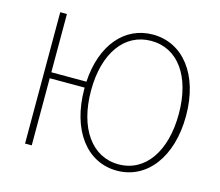

<svg xmlns="http://www.w3.org/2000/svg" viewBox="-105 -875 1174 1025"><g transform="rotate(15 481.5 -363.0)"><path d="M620 -22C473 -22 377 -157 377 -365C377 -573 473 -704 620 -704C767 -704 862 -573 862 -365C862 -157 767 -22 620 -22ZM147 -404V-726H110V0H147V-371H340V-365C340 -136 454 13 620 13C785 13 902 -136 902 -365C902 -594 785 -739 620 -739C464 -739 353 -610 341 -404Z"/></g></svg>

Font: Noto Sans T Chinese Thin
Style: Regular
Weight: 100
Designer: Ryoko NISHIZUKA (kana & ideographs); Paul D. Hunt (Latin, Greek & Cyrillic); Wenlong ZHANG (bopomofo); Sandoll Communica
Foundry: Adobe Systems Incorporated
Version: Version 1.000;PS 1;hotconv 1.0.78;makeotf.lib2.5.61930